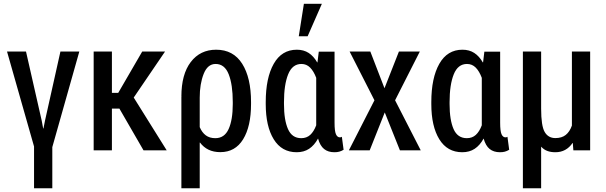

<svg xmlns="http://www.w3.org/2000/svg" viewBox="-20 -804 3244 1027"><path d="M303.2 -528.3H404.3L259.8 -17.1V203.1H162.1V-20.5L17.6 -528.3H119.1L203.1 -158.7L210.9 -116.7H212.4L220.7 -158.7Z M618.7 -223.1H578.6V0H481V-528.3H578.6V-307.1H612.3L740.7 -528.3H862.8L695.3 -282.2L871.6 0H747.6Z M1322.8 -247.6Q1322.8 -127.9 1280.5 -59.1Q1238.3 9.8 1158.7 9.8Q1122.6 9.8 1095.7 -3.2Q1068.8 -16.1 1049.8 -41.5L1048.3 -41V203.1H950.2V-285.6H951.2L950.2 -287.6Q950.2 -406.7 1000.5 -472.4Q1050.8 -538.1 1136.2 -538.1Q1228 -538.1 1275.4 -463.1Q1322.8 -388.2 1322.8 -257.8ZM1225.1 -257.8Q1225.1 -351.1 1203.4 -406.5Q1181.6 -461.9 1133.3 -461.9Q1090.3 -461.9 1069.3 -408.4Q1048.3 -355 1048.3 -281.7V-124Q1060.5 -95.2 1080.8 -80.1Q1101.1 -64.9 1131.8 -64.9Q1180.7 -64.9 1202.9 -113.8Q1225.1 -162.6 1225.1 -247.6Z M1769.5 -527.8V-147.5Q1769.5 -103 1776.9 -86.2Q1784.2 -69.3 1798.3 -69.3Q1801.3 -69.3 1803.7 -70.1Q1806.2 -70.8 1808.6 -72.3L1817.9 -2.9Q1805.7 4.4 1794.4 7.3Q1783.2 10.3 1768.6 10.3Q1734.9 10.3 1713.4 -7.1Q1691.9 -24.4 1681.2 -63Q1661.1 -26.4 1633.3 -8.1Q1605.5 10.3 1566.9 10.3Q1486.8 10.3 1444.1 -59.1Q1401.4 -128.4 1401.4 -247.6V-257.8Q1401.4 -387.2 1444.1 -462.6Q1486.8 -538.1 1567.9 -538.1Q1604.5 -538.1 1631.1 -520.8Q1657.7 -503.4 1676.8 -470.2L1678.2 -470.7L1685.1 -527.8ZM1499 -247.6Q1499 -162.1 1520.5 -113.5Q1542 -64.9 1591.3 -64.9Q1620.1 -64.9 1639.4 -82.5Q1658.7 -100.1 1671.4 -133.8V-147.5V-387.7Q1658.2 -422.9 1638.9 -442.4Q1619.6 -461.9 1592.3 -461.9Q1543.5 -461.9 1521.2 -406.2Q1499 -350.6 1499 -257.8ZM1605.5 -783.7H1701.7L1625.5 -609.9H1578.1Z M2036.6 -332 2113.8 -528.3H2225.6L2093.3 -267.6L2230.5 0H2119.1L2038.1 -202.6L1957.5 0H1846.2L1982.9 -267.6L1850.1 -528.3H1960.9Z M2655.3 -527.8V-147.5Q2655.3 -103 2662.6 -86.2Q2669.9 -69.3 2684.1 -69.3Q2687 -69.3 2689.5 -70.1Q2691.9 -70.8 2694.3 -72.3L2703.6 -2.9Q2691.4 4.4 2680.2 7.3Q2668.9 10.3 2654.3 10.3Q2620.6 10.3 2599.1 -7.1Q2577.6 -24.4 2566.9 -63Q2546.9 -26.4 2519 -8.1Q2491.2 10.3 2452.6 10.3Q2372.6 10.3 2329.8 -59.1Q2287.1 -128.4 2287.1 -247.6V-257.8Q2287.1 -387.2 2329.8 -462.6Q2372.6 -538.1 2453.6 -538.1Q2490.2 -538.1 2516.8 -520.8Q2543.5 -503.4 2562.5 -470.2L2564 -470.7L2570.8 -527.8ZM2384.8 -247.6Q2384.8 -162.1 2406.2 -113.5Q2427.7 -64.9 2477.1 -64.9Q2505.9 -64.9 2525.1 -82.5Q2544.4 -100.1 2557.1 -133.8V-147.5V-387.7Q2543.9 -422.9 2524.7 -442.4Q2505.4 -461.9 2478 -461.9Q2429.2 -461.9 2407 -406.2Q2384.8 -350.6 2384.8 -257.8Z M2874.5 -528.3V-222.7Q2874.5 -130.4 2893.6 -97.9Q2912.6 -65.4 2950.7 -65.4Q2984.9 -65.4 3006.1 -82.3Q3027.3 -99.1 3039.1 -132.3V-528.3H3136.7V0H3046.9L3043.9 -38.6L3042.5 -39.1Q3025.9 -14.6 3002.9 -2.2Q2980 10.3 2950.7 10.3Q2926.3 10.3 2907.7 3.4Q2889.2 -3.4 2874.5 -19.5V203.1H2776.9V-528.3Z"/></svg>

Font: Franco
Style: Regular
Weight: 400
Designer: Google
Version: Version 1.200311; 2013